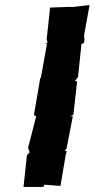

<svg xmlns="http://www.w3.org/2000/svg" viewBox="-20 -735 374 759"><path d="M137 -414 114 -280 123 -275 90 -147 92 -149 97 -132C92 -128 88 -125 86 -118L73 4H148L155 1L153 -5L219 0L240 -124L244 -136L236 -140L243 -147L268 -276L256 -275L270 -281L285 -414H276L289 -432V-438V-436L302 -561L312 -565L314 -578L312 -593L334 -715L265 -707L258 -708L178 -705L165 -584L164 -583L168 -566L156 -564L166 -563L142 -430L139 -425Z"/></svg>

Font: Asimov Print
Style: DIt
Weight: 250
Width: 0
Designer: Google
Version: Version 2.000980: 2014